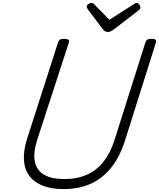

<svg xmlns="http://www.w3.org/2000/svg" viewBox="-20 -1282 1094 1321"><path d="M417 19Q332 19 272.5 -5Q213 -29 180.5 -74Q148 -119 144.5 -183.5Q141 -248 167 -329L380 -992Q384 -1004 393 -1009.5Q402 -1015 422 -1015Q441 -1015 449.5 -1009Q458 -1003 454 -990L236 -320Q208 -232 219.5 -171.5Q231 -111 282.5 -80.5Q334 -50 423 -50Q511 -50 578 -80Q645 -110 692 -169.5Q739 -229 767 -316L981 -992Q985 -1004 994 -1009.5Q1003 -1015 1022 -1015Q1061 -1015 1053 -990L838 -309Q803 -201 744 -127.5Q685 -54 603.5 -17.5Q522 19 417 19ZM919 -1262Q929 -1262 937.5 -1252Q946 -1242 946 -1233Q946 -1225 943.5 -1221Q941 -1217 936 -1213L764 -1080Q751 -1071 741.5 -1066.5Q732 -1062 720 -1062Q710 -1062 702 -1067.5Q694 -1073 686 -1083L584 -1218Q580 -1224 578.5 -1228.5Q577 -1233 577 -1237Q577 -1248 589 -1255Q601 -1262 610 -1262Q618 -1262 622 -1258.5Q626 -1255 632 -1248L733 -1146L894 -1249Q902 -1253 907.5 -1257.5Q913 -1262 919 -1262Z"/></svg>

Font: Playwrite US Trad Light
Style: Regular
Weight: 300
Designer: Veronika Burian, José Scaglione
Foundry: TypeTogether
Version: Version 1.003